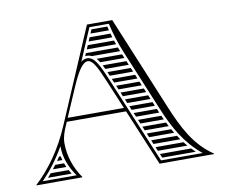

<svg xmlns="http://www.w3.org/2000/svg" viewBox="-69 -685 904 770"><g transform="rotate(-10 382.5 -300.0)"><path d="M328.1 -472H443.4C441.3 -477.4 439.2 -482.7 437.3 -488H307L302 -476.3C304.3 -476.6 306.2 -476.7 308.3 -476.7C315.5 -476.7 322.1 -475.1 328.1 -472ZM345.4 -458C349.5 -453.4 353.3 -448 357 -442H455.7L450 -455.7C449.7 -456.4 449.4 -457.2 449 -458ZM364.9 -428C367.5 -422.9 370.1 -417.6 372.6 -412H468.1L461.5 -428ZM378.8 -398C381 -392.8 383.2 -387.4 385.5 -382H480.5L473.9 -398ZM338.7 -562H413.9C412.6 -567.3 411.3 -572.6 410 -578H345.5C343.2 -572.7 341 -567.3 338.7 -562ZM332.7 -548C330.4 -542.7 328.1 -537.3 325.8 -532H422.4C420.7 -537.3 419.2 -542.6 417.7 -548ZM319.8 -518C317.6 -512.7 315.3 -507.3 313 -502H432.2C430.3 -507.3 428.5 -512.7 426.8 -518ZM486.3 -368H391.3L398 -352H493C490.8 -357.3 488.6 -362.7 486.3 -368ZM498.8 -338H403.8L410.5 -322H505.4ZM511.2 -308H416.4C418.6 -302.7 420.8 -297.3 423 -292H517.8ZM523.6 -278H428.9L435.5 -262H530.3ZM536.1 -248H441.4L448.1 -232H542.7C540.5 -237.3 538.3 -242.7 536.1 -248ZM548.5 -218H453.9L460.6 -202H555.2C553.8 -205.2 552.5 -208.4 551.2 -211.6C550.3 -213.7 549.4 -215.9 548.5 -218ZM619.9 -82C616.1 -87.3 612.5 -92.6 608.9 -98H504L510.6 -82ZM630.3 -68H516.5C518.7 -62.7 520.9 -57.3 523.1 -52H643.4C638.9 -57.2 634.5 -62.6 630.3 -68ZM656.1 -38H529C531.2 -32.7 533.4 -27.3 535.7 -22H672.2C666.7 -27.2 661.3 -32.6 656.1 -38ZM561.2 -188H466.4L473.1 -172H568.5C566 -177.3 563.6 -182.6 561.2 -188ZM575.2 -158H478.9L485.6 -142H583.3C580.5 -147.3 577.8 -152.6 575.2 -158ZM590.9 -128H491.4C493.7 -122.7 495.9 -117.3 498.1 -112H600.2C597 -117.3 593.9 -122.6 590.9 -128ZM139.4 -82C137.9 -87.3 136.6 -92.6 135.5 -98H128.8C125.2 -92.5 121.6 -87.2 118 -82ZM143.9 -68H108C103.9 -62.5 99.9 -57.2 95.7 -52H150.5C148.1 -57.3 145.9 -62.6 143.9 -68ZM157.5 -38H84.3C79.8 -32.6 75.2 -27.3 70.4 -22H166.7C163.4 -27.3 160.3 -32.7 157.5 -38ZM189.9 -245 240 -361C267.8 -425.5 288.4 -454.7 308.3 -454.7C328.3 -454.7 344.2 -423.7 370.8 -360L418.9 -245ZM141.6 -138.2C141.6 -90.8 157.5 -51.1 185.5 -12H47.4C81.9 -47.5 113.6 -89 141.6 -138.2ZM168 -219C129 -126 76 -54 19 -1L20 0H206L207 -1C176 -45 159.4 -95.5 159.4 -147.4C159.4 -171.3 167.7 -193 177.2 -215.1L183.6 -230H425.1L521 0H743V-2C667 -53 628.9 -129.8 591.5 -220L434 -600H331ZM381.9 -364.6C356.6 -425.2 338.4 -466.7 308.3 -466.7C299.1 -466.7 290.8 -463.4 282.9 -457.1L338.9 -588H418C428.3 -541.7 441.1 -503.4 459.2 -459.5L560.4 -215.4C594.2 -133.8 631.8 -66.9 698.8 -12H529Z"/></g></svg>

Font: SortefaxS02
Style: Medium
Weight: 500
Designer: gluk
Foundry: gluk
Version: Version 0.261